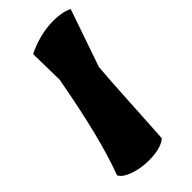

<svg xmlns="http://www.w3.org/2000/svg" viewBox="-236 -810 867 867"><g transform="rotate(-45 197.0 -377.0)"><path d="M301 -753Q356 -753 394 -735L299 -460Q293 -397 285 -250Q277 -103 272 -31Q243 -6 184 -2Q125 2 74 -14Q23 -30 11 -56Q76 -228 133 -545L130 -711Q217 -753 301 -753Z"/></g></svg>

Font: Tillana ExtraBold
Style: Regular
Weight: 800
Designer: Lipi Raval (Devanagari, Latin), Jonny Pinhorn (Latin)
Foundry: Indian Type Foundry
Version: Version 2.003;PS 1.0;hotconv 1.0.79;makeotf.lib2.5.61930; tt